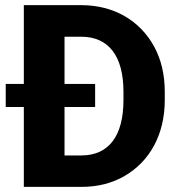

<svg xmlns="http://www.w3.org/2000/svg" viewBox="-20 -731 703 751"><path d="M298.3 0C362.3 0 418.5 -14.2 467.8 -43C565.4 -99.6 624.5 -204.6 624.5 -339.4V-371.1C624.5 -438.5 610.8 -497.6 583 -548.8C527.3 -650.4 425.8 -710.9 297.4 -710.9H73.2V-402.8H2.4V-312.5H73.2V0ZM232.4 -402.8V-587.4H297.4C404.3 -587.4 462.9 -512.7 462.9 -372.1V-339.4C462.9 -199.2 405.3 -123 298.3 -123H232.4V-312.5H352.1V-402.8Z"/></svg>

Font: Vazirmatn ExtraBold
Style: Regular
Weight: 800
Designer: Saber Rastikerdar
Foundry: Saber Rastikerdar
Version: Version 33.003